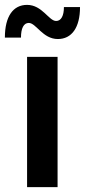

<svg xmlns="http://www.w3.org/2000/svg" viewBox="-29 -767 348 787"><path d="M82 0H207V-534H82ZM208 -607C265 -607 299 -654 299 -738H233C233 -703 222 -681 201 -681C171 -681 144 -747 82 -747C25 -747 -9 -700 -9 -613H57C57 -651 68 -673 89 -673C119 -673 146 -607 208 -607Z"/></svg>

Font: Chess Sans SemiBold
Style: Regular
Weight: 600
Designer: Wolf Bōese
Foundry: Wolf Bōese
Version: Version 7.223;Glyphs 3.3 (3306)